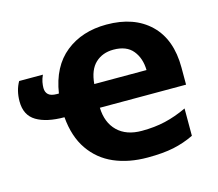

<svg xmlns="http://www.w3.org/2000/svg" viewBox="-86 -663 886 781"><g transform="rotate(-15 357.5 -273.0)"><path d="M422 -556Q538 -556 605 -491.5Q672 -427 672 -308V-236H309Q311 -173 348 -137Q385 -101 450 -101Q504 -101 549 -111.5Q594 -122 641 -144V-29Q600 -9 555 0.5Q510 10 445 10Q366 10 304.5 -16.5Q243 -43 205 -98Q167 -153 160 -236Q85 -236 42.5 -261.5Q0 -287 0 -345Q0 -391 20 -426H120Q113 -411 110.5 -397.5Q108 -384 108 -373Q108 -355 119 -345Q130 -335 155 -335H163Q180 -445 249.5 -500.5Q319 -556 422 -556ZM423 -450Q377 -450 347 -422Q317 -394 312 -335H532Q531 -385 504.5 -417.5Q478 -450 423 -450Z"/></g></svg>

Font: Noto Sans IKEA
Style: Bold
Weight: 600
Designer: Monotype Design Team
Foundry: Monotype Imaging Inc.
Version: Version 2.001